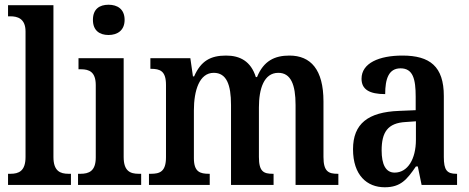

<svg xmlns="http://www.w3.org/2000/svg" viewBox="-20 -782 1983 812"><path d="M14 0H280V-47H270C235 -47 206 -58 206 -118V-760H14V-713H24C52 -713 88 -705 88 -649V-118C88 -58 59 -47 24 -47H14Z M439 -634C476 -634 507 -653 507 -698C507 -744 476 -762 439 -762C401 -762 373 -744 373 -698C373 -653 401 -634 439 -634ZM310 0H577V-47H567C531 -47 503 -58 503 -118V-536H312V-489H323C357 -489 385 -478 385 -422V-116C385 -58 356 -47 320 -47H310Z M610 0H867V-47H864C826 -47 800 -55 800 -113V-315C800 -399 823 -474 884 -474C938 -474 957 -424 957 -338V0H1137V-47H1134C1095 -47 1075 -56 1075 -118V-328C1075 -406 1096 -474 1157 -474C1210 -474 1230 -424 1230 -338V0H1411V-47H1408C1370 -47 1348 -56 1348 -118V-353C1348 -488 1294 -547 1204 -547C1142 -547 1095 -525 1067 -456H1062C1041 -523 995 -547 936 -547C871 -547 830 -525 801 -459H796L785 -536H616V-491H618C657 -491 682 -482 682 -423V-117C682 -56 656 -47 618 -47H610Z M1607 10C1675 10 1701 -23 1739 -78H1747L1763 0H1913V-47H1910C1870 -47 1857 -63 1857 -118V-376C1857 -501 1798 -547 1682 -547C1583 -547 1509 -515 1509 -449C1509 -404 1542 -384 1609 -384C1609 -449 1624 -493 1674 -493C1727 -493 1738 -447 1738 -373V-316L1667 -313C1537 -308 1473 -259 1473 -151C1473 -41 1532 10 1607 10ZM1649 -52C1611 -52 1594 -87 1594 -146C1594 -222 1619 -262 1696 -266L1739 -269V-191C1739 -109 1704 -52 1649 -52Z"/></svg>

Font: Noto Serif Tamil Condensed SemiBold
Style: Italic
Weight: 600
Width: 3
Italic angle: -12°
Designer: Indian Type Foundry, Tom Grace, and the Monotype Design Team
Foundry: Monotype Imaging Inc.
Version: Version 2.003